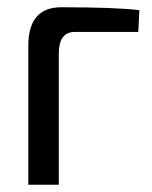

<svg xmlns="http://www.w3.org/2000/svg" viewBox="-20 -509 420 529"><path d="M149 -489Q299 -489 364 -481L361 -421H186Q142 -421 142 -361V0H58V-383Q58 -489 149 -489Z"/></svg>

Font: exo2condensed_r
Style: Regular
Weight: 400
Width: 3
Designer: Natanael Gama
Version: Version 1.001;PS 001.001;hotconv 1.0.70;makeotf.lib2.5.58329